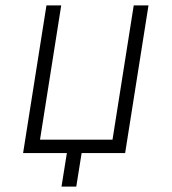

<svg xmlns="http://www.w3.org/2000/svg" viewBox="-20 -570 640 715"><path d="M209 125 229 0H66L153 -550H208L129 -50H399L478 -550H533L446 0H284L264 125Z"/></svg>

Font: JetBrains Mono Thin
Style: Italic
Weight: 100
Italic angle: -9°
Monospace: yes
Designer: Philipp Nurullin, Konstantin Bulenkov
Foundry: JetBrains
Version: Version 2.305; ttfautohint (v1.8.4.7-5d5b)